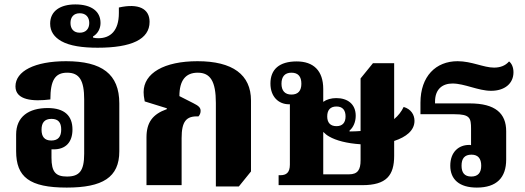

<svg xmlns="http://www.w3.org/2000/svg" viewBox="-20 -838 2375 869"><path d="M520 -153V-370C520 -503 441 -561 279 -561C137 -561 50 -516 50 -447C50 -384 130 -378 208 -388C208 -474 229 -509 284 -509C340 -509 361 -473 361 -388V-142C361 -64 339 -39 283 -39C232 -39 213 -60 213 -124V-162C216 -162 220 -162 223 -162C277 -162 308 -194 308 -252C308 -314 272 -349 196 -349C110 -349 53 -310 53 -229V-154C53 -37 113 11 282 11C444 11 520 -35 520 -153ZM212 -202C181 -202 168 -220 168 -251C168 -282 181 -300 213 -300C244 -300 257 -283 257 -252C257 -220 244 -202 212 -202Z M422 -622C575 -622 657 -660 657 -739C657 -799 607 -824 518 -804V-779C518 -698 479 -665 425 -665C415 -665 407 -666 401 -668V-673C422 -685 435 -708 435 -734C435 -788 392 -818 321 -818C254 -818 207 -789 207 -731C207 -695 226 -670 257 -652C296 -630 354 -622 422 -622ZM341 -690C313 -690 299 -708 299 -734C299 -760 313 -778 341 -778C369 -778 384 -760 384 -734C384 -708 369 -690 341 -690Z M957 6H1061L1116 -62V-383C1116 -500 1033 -561 874 -561C723 -561 630 -507 630 -421C630 -411 631 -399 635 -379L735 -348V-344C670 -321 643 -283 643 -216V0H802V-213C802 -287 822 -314 878 -311C884 -317 888 -326 888 -336C888 -351 879 -359 855 -371L792 -403C792 -474 820 -509 875 -509C932 -509 957 -470 957 -372Z M1764 -133V-200C1819 -218 1856 -248 1856 -291C1856 -318 1841 -344 1807 -354C1797 -333 1783 -315 1764 -299V-552H1668L1612 -483V-245C1597 -244 1580 -243 1562 -243V-247C1579 -261 1590 -286 1590 -314C1590 -368 1552 -394 1502 -394C1479 -394 1458 -388 1443 -377V-435C1443 -518 1399 -560 1323 -560C1244 -560 1204 -524 1204 -460C1204 -400 1241 -366 1288 -366H1292V-93C1292 -56 1275 -45 1249 -45H1241V0H1620C1729 0 1764 -44 1764 -133ZM1299 -410C1269 -410 1254 -428 1254 -459C1254 -491 1269 -509 1299 -509C1330 -509 1344 -491 1344 -459C1344 -428 1330 -410 1299 -410ZM1503 -267C1475 -267 1461 -283 1461 -311C1461 -340 1475 -356 1503 -356C1531 -356 1544 -339 1544 -311C1544 -283 1530 -267 1503 -267ZM1443 -49V-241C1451 -233 1459 -226 1470 -220C1501 -202 1550 -189 1612 -185V-112C1612 -70 1599 -49 1560 -49Z M2271 -116V-244C2271 -324 2223 -370 2106 -370H1949V-378C1949 -435 1983 -460 2028 -460C2083 -460 2144 -427 2203 -427C2263 -427 2304 -459 2304 -511C2304 -533 2296 -551 2284 -560C2267 -540 2243 -532 2216 -532C2169 -532 2115 -561 2051 -561C1953 -561 1883 -493 1883 -373V-321H2037C2107 -321 2112 -304 2112 -255V-181C2109 -182 2106 -182 2103 -182C2057 -182 2018 -151 2018 -88C2018 -26 2059 11 2138 11C2228 11 2271 -34 2271 -116ZM2113 -39C2082 -39 2069 -57 2069 -88C2069 -120 2082 -138 2114 -138C2144 -138 2158 -120 2158 -88C2158 -57 2144 -39 2113 -39Z"/></svg>

Font: Noto Serif Thai SemiCondensed Extra
Style: Regular
Weight: 800
Width: 4
Designer: Monotype Design Team
Foundry: Monotype Imaging Inc.
Version: Version 1.901